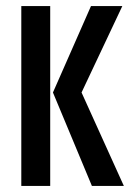

<svg xmlns="http://www.w3.org/2000/svg" viewBox="-20 -611 436 631"><path d="M282 0 154 -307 279 -591H382L248 -307L387 0ZM50 0V-591H145V0Z"/></svg>

Font: Alumni Sans Thin SemiBold
Style: Regular
Weight: 600
Version: Version 1.018